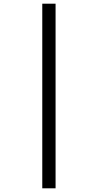

<svg xmlns="http://www.w3.org/2000/svg" viewBox="-20 -780 534 1040"><path d="M209 240H281V-760H209Z"/></svg>

Font: Noto Serif Display Condensed Black
Style: Italic
Weight: 900
Width: 3
Italic angle: -12°
Designer: Monotype Design Team
Foundry: Monotype Imaging Inc.
Version: Version 2.009